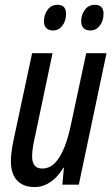

<svg xmlns="http://www.w3.org/2000/svg" viewBox="-20 -755 458 785"><path d="M122.1 9.8Q90.3 9.8 68.6 -2.4Q46.9 -14.6 35.6 -38.3Q24.4 -62 24.4 -95.7Q24.4 -114.3 27.8 -138.7Q31.2 -163.1 36.1 -185.5L111.3 -537.6H194.8L123.5 -198.7Q118.2 -176.3 114.7 -154.8Q111.3 -133.3 111.3 -114.7Q111.3 -91.8 121.3 -78.9Q131.3 -65.9 152.8 -65.9Q181.6 -65.9 203.6 -87.6Q225.6 -109.4 242.4 -150.6Q259.3 -191.9 271 -250L332.5 -537.6H415.5L302.2 0H234.9L241.2 -68.4H238.3Q223.6 -43.5 205.3 -26.1Q187 -8.8 166 0.5Q145 9.8 122.1 9.8ZM349.6 -630.4Q331.5 -630.4 321.8 -639.9Q312 -649.4 312 -668.5Q312 -694.3 326.9 -714.8Q341.8 -735.4 368.2 -735.4Q384.8 -735.4 394 -726.3Q403.3 -717.3 403.3 -699.2Q403.3 -669.4 387.9 -649.9Q372.6 -630.4 349.6 -630.4ZM196.8 -630.4Q179.2 -630.4 169.4 -639.9Q159.7 -649.4 159.7 -668.5Q159.7 -694.3 174.3 -714.8Q189 -735.4 215.8 -735.4Q226.6 -735.4 234.1 -731.4Q241.7 -727.5 245.8 -719.5Q250 -711.4 250 -699.2Q250 -669.4 234.9 -649.9Q219.7 -630.4 196.8 -630.4Z"/></svg>

Font: Open Sans Condensed Medium
Style: Italic
Weight: 500
Width: 3
Italic angle: -12°
Designer: Monotype Design Team
Foundry: Monotype Imaging Inc.
Version: Version 3.000